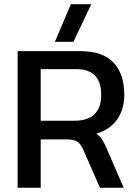

<svg xmlns="http://www.w3.org/2000/svg" viewBox="-20 -885 650 905"><path d="M238.8 -688 314 -865.2H410.2L326.2 -688ZM63 0V-644H358.9Q463.9 -644 514.9 -590.1Q565.9 -536.1 565.9 -438Q565.9 -369.6 531.7 -321.5Q497.6 -273.4 434.1 -254.9Q451.2 -242.7 460.7 -228.3Q470.2 -213.9 481.9 -187L563 0H451.2L372.1 -180.2Q360.4 -207 344.2 -217.5Q328.1 -228 293 -228H171.9V0ZM171.9 -315.9H330.1Q457 -315.9 457 -438Q457 -559.1 339.8 -559.1H171.9Z"/></svg>

Font: Kanit
Style: Regular
Weight: 400
Designer: Katatrad Team
Foundry: CadsonDemak
Version: Version 1.000;PS 001.000;hotconv 1.0.88;makeotf.lib2.5.64775